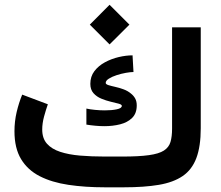

<svg xmlns="http://www.w3.org/2000/svg" viewBox="-20 -799 944 819"><path d="M447.4 -778.6 363.1 -693.9 447.4 -609.6 532.1 -693.9ZM427.4 -131.2Q370.2 -131.2 321.4 -135.3Q272.7 -139.5 236.6 -151.4Q200.5 -163.3 180.3 -186Q160.1 -208.7 160.1 -246.4Q160.1 -273 168 -302.2Q176 -331.4 184.1 -354.2L74.7 -395.4Q60.5 -361 51.1 -321.2Q41.7 -281.3 41.7 -239Q41.7 -166.9 69.9 -120.3Q98 -73.7 149.5 -47.4Q200.9 -21.1 271.6 -10.6Q342.2 0 427.4 0H508Q595.2 0 657.4 -10.5Q719.6 -21 759.3 -48.1Q799 -75.3 817.6 -124.8Q836.3 -174.4 836.3 -252.1V-682.3H714V-250.6Q714 -216.5 707.2 -193.4Q700.3 -170.3 679 -156.7Q657.8 -143.1 615.3 -137.2Q572.8 -131.2 501.2 -131.2ZM348.5 -335.9V-267.5Q366.7 -264.5 386.4 -262.7Q406 -260.8 425.4 -260.8Q461 -260.8 492.4 -268.7Q523.8 -276.6 543.5 -295.9Q563.3 -315.2 563.3 -349.4Q563.3 -366.8 556.7 -378.8Q550.1 -390.8 539.2 -399.4Q525.3 -411.3 507 -418Q488.7 -424.7 471.2 -428.5Q453.6 -432.4 442.3 -436Q430.9 -439.7 430.9 -445.3Q430.9 -455.1 444.4 -463.5Q457.8 -472 477.5 -478.4Q497.2 -484.8 516.9 -488.3Q536.6 -491.8 549.4 -491.8L545.4 -562.9Q517.7 -562.9 486.5 -555.6Q455.3 -548.3 427.7 -533.4Q400.1 -518.5 382.7 -495.6Q365.3 -472.8 365.3 -441.2Q365.3 -416.7 378.7 -401.6Q392.1 -386.5 412.2 -378.2Q432.2 -369.9 452.4 -365.1Q472.5 -360.4 486.1 -356.8Q499.6 -353.1 499.6 -347.5Q499.6 -337.2 477.9 -332.7Q456.3 -328.2 427.3 -328.2Q406.7 -328.2 385.6 -330.3Q364.5 -332.3 348.5 -335.9Z"/></svg>

Font: Vazirmatn NL
Style: Regular
Weight: 400
Designer: Saber Rastikerdar
Foundry: Saber Rastikerdar
Version: Version 33.003